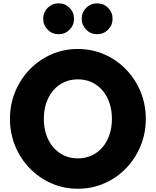

<svg xmlns="http://www.w3.org/2000/svg" viewBox="-20 -1140 954 1176"><path d="M457 16Q370.5 16 295 -17Q219.5 -50 162.5 -108.8Q105.5 -167.5 73.2 -245.2Q41 -323 41 -412Q41 -501 73.2 -578.8Q105.5 -656.5 162.5 -715.2Q219.5 -774 295 -807Q370.5 -840 457 -840Q543.5 -840 619 -807Q694.5 -774 751.5 -715.2Q808.5 -656.5 840.8 -578.8Q873 -501 873 -412Q873 -323 840.8 -245.2Q808.5 -167.5 751.5 -108.8Q694.5 -50 619 -17Q543.5 16 457 16ZM457 -170Q503 -170 541.2 -187.5Q579.5 -205 607.2 -237.2Q635 -269.5 650.2 -313.8Q665.5 -358 665.5 -412Q665.5 -466 650.2 -510.2Q635 -554.5 607.2 -586.8Q579.5 -619 541.2 -636.5Q503 -654 457 -654Q411 -654 372.8 -636.5Q334.5 -619 306.8 -586.8Q279 -554.5 263.8 -510.2Q248.5 -466 248.5 -412Q248.5 -358 263.8 -313.8Q279 -269.5 306.8 -237.2Q334.5 -205 372.8 -187.5Q411 -170 457 -170ZM575 -930.5Q535.5 -930.5 508 -958.2Q480.5 -986 480.5 -1025Q480.5 -1064.5 508 -1092Q535.5 -1119.5 575 -1119.5Q614.5 -1119.5 642 -1092Q669.5 -1064.5 669.5 -1025Q669.5 -986 642 -958.2Q614.5 -930.5 575 -930.5ZM339 -930.5Q299.5 -930.5 272 -958.2Q244.5 -986 244.5 -1025Q244.5 -1064.5 272 -1092Q299.5 -1119.5 339 -1119.5Q378.5 -1119.5 406 -1092Q433.5 -1064.5 433.5 -1025Q433.5 -986 406 -958.2Q378.5 -930.5 339 -930.5Z"/></svg>

Font: Spartan Thin ExtraBold
Style: Regular
Weight: 800
Version: Version 1.004